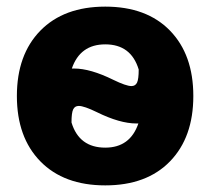

<svg xmlns="http://www.w3.org/2000/svg" viewBox="-20 -550 635 580"><path d="M102 -457.5Q173 -530 298 -530Q423 -530 493.5 -457.5Q564 -385 564 -260Q564 -135 493.5 -62.5Q423 10 298 10Q173 10 102 -62.5Q31 -135 31 -260Q31 -385 102 -457.5ZM196 -180Q219 -104 298 -104Q373 -104 398 -177H392Q342 -177 273 -211Q234 -230 218 -230Q206 -230 201 -219.5Q196 -209 196 -180ZM197 -343H204Q253 -343 322 -309Q361 -290 377 -290Q389 -290 394 -300.5Q399 -311 399 -340Q376 -416 298 -416Q222 -416 197 -343Z"/></svg>

Font: Mplus 1p ExtraBold
Style: Regular
Weight: 800
Version: Version 1.061